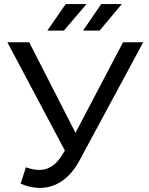

<svg xmlns="http://www.w3.org/2000/svg" viewBox="-20 -907 731 941"><path d="M682 -700 371 -123Q334 -54 284 -20Q234 14 175 14Q129 14 81 -7L107 -87Q144 -74 173 -74Q239 -74 282 -144L298 -169L16 -700H123L350 -256L583 -700ZM302 -887H404L293 -757H212ZM476 -887H577L468 -757H387Z"/></svg>

Font: APTA Sans Medium
Style: Bold
Weight: 500
Version: Version 7.200